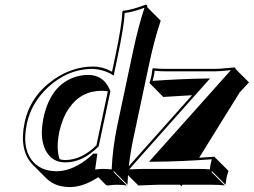

<svg xmlns="http://www.w3.org/2000/svg" viewBox="-20 -718 1064 805"><path d="M785.2 -318.8Q785.2 -318.8 664.6 -311.5L608.4 -368.2L606.9 -371.1Q612.3 -386.7 615.2 -401.9Q615.7 -405.3 619.1 -429.2L621.6 -432.1Q644 -429.2 677.2 -429.2H881.3Q901.9 -429.2 949.2 -434.1Q961.4 -435.5 963.4 -435.1Q965.8 -434.6 966.8 -434.1Q967.8 -431.6 967.3 -429.2L1023.9 -372.6Q1014.2 -362.8 984.9 -330.6L814.9 -56.6L879.9 -61L881.3 -58.1L938 -1.5Q932.6 14.6 929.2 29.8Q928.7 31.7 925.8 56.6L869.1 0L866.2 2.9L922.9 59.6Q900.4 56.6 867.7 56.6H744.6L740.7 63L733.9 56.6H641.6L560.1 59.6L516.6 16.1Q515.1 38.6 514.6 56.6L458 0L455.6 2.9L512.2 59.6Q493.2 56.6 468.3 56.6Q456.1 56.6 433.1 59.6Q426.8 59.1 424.8 58.1L392.1 24.9Q330.1 65.9 272.5 66.4Q210.9 65.9 174.3 29.8L117.7 -26.9Q59.1 -86.9 83 -203.1Q106.4 -314.5 203.6 -383.3Q281.7 -438.5 370.1 -439Q409.2 -439 444.8 -419.9Q447.8 -418 449.7 -417L463.4 -481.9Q491.2 -613.3 493.2 -669.9L496.1 -672.9Q531.2 -675.8 590.3 -698.2Q594.2 -697.8 596.2 -696.3Q598.1 -692.9 597.2 -688L653.8 -631.3Q626.5 -550.8 604 -443.4L538.6 -135.3Q526.9 -79.6 520 -21Q522.9 -23.9 529.8 -32.2ZM230 -50.3Q242.2 -46.9 253.9 -46.9Q322.8 -47.9 384.3 -108.9L432.1 -335Q419.9 -337.4 406.2 -337.4Q319.3 -337.4 268.6 -263.2Q241.2 -222.7 228.5 -164.6Q214.4 -95.2 230 -50.3ZM376.5 -62V-64H374.5ZM367.7 -70.8 370.6 -74.2 388.2 -73.7 378.9 -7.3Q398.9 -9.8 411.6 -9.8Q430.7 -9.8 448.2 -7.8Q452.1 -98.6 472.2 -193.8L537.6 -502Q560.1 -608.4 585.9 -685.5Q535.6 -667 502.9 -663.6Q499.5 -604.5 473.1 -480L456.5 -400.9L444.3 -408.7Q412.6 -426.3 370.1 -429.2Q263.7 -429.2 179.7 -350.6Q111.8 -286.6 92.8 -200.7Q68.4 -84.5 128.4 -30.3Q151.9 -9.8 183.1 -3.4Q199.2 -0.5 215.8 0Q278.3 0 342.3 -48.8Q356.4 -59.6 367.7 -70.8ZM393.6 -104 391.1 -102.1Q326.2 -37.1 253.9 -37.1Q196.3 -37.1 169.9 -90.3Q155.3 -120.6 155.3 -161.1Q155.8 -190.4 162.1 -223.1Q192.4 -365.2 300.8 -397Q325.7 -403.8 349.6 -403.8Q410.6 -403.8 437.5 -347.7Q439.9 -342.8 441.4 -338.9L442.9 -335.9ZM627.4 -40H605L920.9 -393.6Q940.9 -415.5 948.2 -423.8Q902.3 -418.9 881.3 -418.9H677.2Q649.4 -418.9 628.4 -421.4Q626.5 -405.3 625 -399.9Q623 -390.6 619.6 -378.9Q736.8 -387.2 838.4 -388.7L860.8 -389.2L537.1 -25.4Q522.5 -8.8 522 -7.8Q564.5 -9.8 585 -9.8H811Q839.4 -9.8 859.9 -7.8Q861.8 -24.4 862.8 -29.3Q864.7 -38.6 868.2 -50.3Q735.8 -40.5 627.4 -40Z"/></svg>

Font: Linux Biolinum Shadow O
Style: Italic
Weight: 400
Italic angle: -12°
Designer: Philipp H. Poll
Foundry: Philipp H. Poll
Version: Version 0.6.2